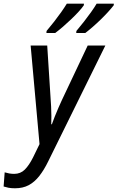

<svg xmlns="http://www.w3.org/2000/svg" viewBox="-110 -786 641 1047"><path d="M-28.3 240.7Q-49.3 240.7 -63.7 237.8Q-78.1 234.9 -90.3 231L-84.5 153.8Q-72.8 157.2 -60.1 159.7Q-47.4 162.1 -32.7 162.1Q2 162.1 25.4 138.7Q48.8 115.2 70.3 72.3L105.5 0L57.1 -537.6H147.5L165.5 -255.9Q167.5 -231.9 168.7 -205.3Q169.9 -178.7 170.2 -153.3Q170.4 -127.9 169.4 -108.4H172.9Q179.2 -126.5 188.5 -149.9Q197.8 -173.3 208.3 -197.5Q218.8 -221.7 227.5 -240.2L368.2 -537.6H464.4L152.8 94.2Q129.9 141.1 104.2 173.8Q78.6 206.5 46.9 223.6Q15.1 240.7 -28.3 240.7ZM305.7 -606 306.6 -617.2Q327.6 -642.1 348.4 -668.7Q369.1 -695.3 387.2 -720.7Q405.3 -746.1 417 -766.1H510.7L510.3 -757.3Q499.5 -743.2 481.2 -722.9Q462.9 -702.6 440.7 -680.9Q418.5 -659.2 396 -639.6Q373.5 -620.1 355 -606ZM143.1 -606 144 -617.2Q165 -642.1 185.8 -668.7Q206.5 -695.3 224.4 -720.7Q242.2 -746.1 254.4 -766.1H347.7L347.2 -757.3Q337.4 -742.7 319.1 -722.7Q300.8 -702.6 278.3 -681.2Q255.9 -659.7 233.2 -640.1Q210.4 -620.6 190.9 -606Z"/></svg>

Font: Open Sans SemiCondensed Medium
Style: Italic
Weight: 500
Width: 4
Italic angle: -12°
Designer: Monotype Design Team
Foundry: Monotype Imaging Inc.
Version: Version 3.000